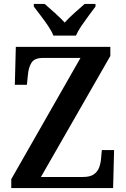

<svg xmlns="http://www.w3.org/2000/svg" viewBox="-20 -951 637 971"><path d="M37 0V-45L387 -658H197Q154 -658 139 -633.5Q124 -609 121 -571L116 -522H55L60 -714H538V-668L187 -56H400Q435 -56 454 -69Q473 -82 481 -103Q489 -124 491 -148L495 -192H557L552 0ZM250 -771Q241 -794 223 -820.5Q205 -847 185 -873Q165 -899 151 -918V-931H206Q228 -912 257 -886Q286 -860 307 -837Q328 -860 357 -886Q386 -912 408 -931H463V-918Q449 -899 429.5 -873Q410 -847 392 -820.5Q374 -794 364 -771Z"/></svg>

Font: Noto Serif Lao SemiCondensed SemiBold
Style: Regular
Weight: 600
Width: 4
Designer: Monotype Design Team
Foundry: Monotype Imaging Inc.
Version: Version 2.003; ttfautohint (v1.8.4.7-5d5b)